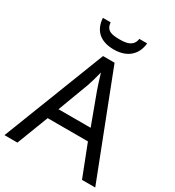

<svg xmlns="http://www.w3.org/2000/svg" viewBox="-214 -1044 1067 1169"><g transform="rotate(30 319.5 -459.0)"><path d="M473 -918H418C411 -866 369 -855 317 -855C256 -855 222 -863 216 -918H162C167 -836 216 -784 315 -784C411 -784 466 -838 473 -918ZM545 0H638L360 -717H279L0 0H91L176 -221H459ZM352 -517 432 -301H206L287 -517C295 -540 308 -583 318 -624C325 -599 346 -533 352 -517Z"/></g></svg>

Font: Noto Sans Kayah Li
Style: Regular
Weight: 400
Designer: Monotype Design Team, Sérgio Martins
Foundry: Monotype Imaging Inc.
Version: Version 2.002